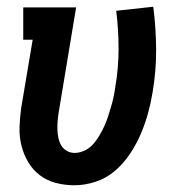

<svg xmlns="http://www.w3.org/2000/svg" viewBox="-20 -542 540 570"><path d="M201 8Q172 8 145.5 1Q119 -6 98 -22Q77 -38 63.5 -61Q50 -84 43.5 -110.5Q37 -137 38 -165.5Q39 -194 43 -222L77 -424H49V-520H206L154 -207Q152 -194 151 -181.5Q150 -169 150.5 -156.5Q151 -144 153.5 -132Q156 -120 162 -110Q168 -100 178.5 -94Q189 -88 202 -88Q216 -88 231 -95Q246 -102 256.5 -114Q267 -126 275 -139.5Q283 -153 289.5 -167Q296 -181 300.5 -195.5Q305 -210 309.5 -224.5Q314 -239 317 -253.5Q320 -268 322 -282Q332 -340 332 -397Q332 -454 325 -510L435 -522Q443 -460 443.5 -396.5Q444 -333 433 -268Q428 -237 419.5 -206Q411 -175 398 -144.5Q385 -114 366 -85.5Q347 -57 321.5 -35Q296 -13 264 -2.5Q232 8 201 8Z"/></svg>

Font: Iosevka Curly Slab
Style: Bold Italic
Weight: 700
Italic angle: -9°
Monospace: yes
Designer: Belleve Invis
Foundry: Belleve Invis
Version: Version 22.1.2; ttfautohint (v1.8.4)